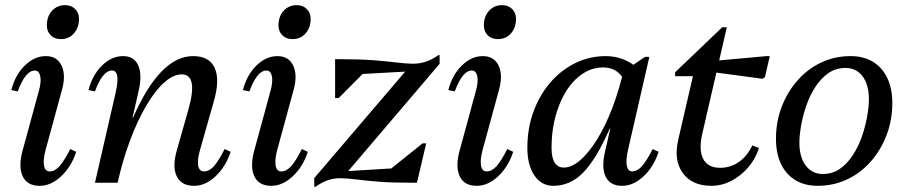

<svg xmlns="http://www.w3.org/2000/svg" viewBox="-20 -710 3523 746"><path d="M134 12Q86 12 68.5 -24.5Q51 -61 67 -122L130 -353Q141 -391 136.5 -413.5Q132 -436 115 -436Q79 -436 49 -355L24 -360Q39 -419 76.5 -455.5Q114 -492 158 -492Q202 -492 219.5 -454.5Q237 -417 220 -358L157 -127Q147 -89 151 -66.5Q155 -44 173 -44Q193 -44 211 -64Q229 -84 253 -131L276 -120Q257 -62 217.5 -25Q178 12 134 12ZM216 -558Q192 -558 177 -573Q162 -588 162 -611Q162 -646 182 -668Q202 -690 233 -690Q257 -690 272 -675Q287 -660 287 -637Q287 -603 267.5 -580.5Q248 -558 216 -558Z M734 12Q685 12 667 -24.5Q649 -61 666 -122L713 -288Q750 -421 686 -421Q653 -421 617.5 -389Q582 -357 548 -299Q514 -241 485.5 -165Q457 -89 437 0H391L460 -253H497Q602 -492 730 -492Q793 -492 814 -446.5Q835 -401 811 -317L757 -127Q746 -89 750 -66.5Q754 -44 773 -44Q793 -44 811 -64Q829 -84 853 -131L876 -120Q857 -62 817.5 -25Q778 12 734 12ZM349 0 430 -353Q439 -393 435.5 -414.5Q432 -436 415 -436Q379 -436 349 -355L324 -360Q339 -419 376.5 -455.5Q414 -492 458 -492Q501 -492 517 -456Q533 -420 519 -358L437 0Z M1034 12Q986 12 968.5 -24.5Q951 -61 967 -122L1030 -353Q1041 -391 1036.5 -413.5Q1032 -436 1015 -436Q979 -436 949 -355L924 -360Q939 -419 976.5 -455.5Q1014 -492 1058 -492Q1102 -492 1119.5 -454.5Q1137 -417 1120 -358L1057 -127Q1047 -89 1051 -66.5Q1055 -44 1073 -44Q1093 -44 1111 -64Q1129 -84 1153 -131L1176 -120Q1157 -62 1117.5 -25Q1078 12 1034 12ZM1116 -558Q1092 -558 1077 -573Q1062 -588 1062 -611Q1062 -646 1082 -668Q1102 -690 1133 -690Q1157 -690 1172 -675Q1187 -660 1187 -637Q1187 -603 1167.5 -580.5Q1148 -558 1116 -558Z M1201 16V-18L1575 -456L1596 -434L1324 -419L1282 -480H1305Q1379 -480 1430.5 -476Q1482 -472 1518 -467.5Q1554 -463 1581 -462.5Q1608 -462 1632 -469.5Q1656 -477 1684 -496H1688V-462L1314 -23L1293 -43L1558 -59L1600 0H1577Q1503 0 1452.5 -4Q1402 -8 1366.5 -12.5Q1331 -17 1305 -17.5Q1279 -18 1256 -10.5Q1233 -3 1205 16ZM1600 0 1462 -25 1622 -153H1636ZM1282 -329V-480L1427 -461L1296 -329Z M1832 12Q1784 12 1766.5 -24.5Q1749 -61 1765 -122L1828 -353Q1839 -391 1834.5 -413.5Q1830 -436 1813 -436Q1777 -436 1747 -355L1722 -360Q1737 -419 1774.5 -455.5Q1812 -492 1856 -492Q1900 -492 1917.5 -454.5Q1935 -417 1918 -358L1855 -127Q1845 -89 1849 -66.5Q1853 -44 1871 -44Q1891 -44 1909 -64Q1927 -84 1951 -131L1974 -120Q1955 -62 1915.5 -25Q1876 12 1832 12ZM1914 -558Q1890 -558 1875 -573Q1860 -588 1860 -611Q1860 -646 1880 -668Q1900 -690 1931 -690Q1955 -690 1970 -675Q1985 -660 1985 -637Q1985 -603 1965.5 -580.5Q1946 -558 1914 -558Z M2130 12Q2084 12 2056.5 -28Q2029 -68 2029 -136Q2029 -211 2052.5 -275.5Q2076 -340 2117.5 -388.5Q2159 -437 2214.5 -464.5Q2270 -492 2334 -492Q2369 -492 2400.5 -480Q2432 -468 2459 -444L2426 -296Q2426 -369 2399.5 -408.5Q2373 -448 2323 -448Q2289 -448 2259 -432.5Q2229 -417 2204 -388.5Q2179 -360 2161 -321Q2143 -282 2133 -235.5Q2123 -189 2123 -136Q2123 -59 2171 -59Q2202 -59 2235.5 -88.5Q2269 -118 2301 -170Q2333 -222 2359.5 -291.5Q2386 -361 2404 -441H2450L2399 -210H2349Q2296 -90 2245.5 -39Q2195 12 2130 12ZM2397 12Q2351 12 2333.5 -23Q2316 -58 2331 -122L2404 -441H2416L2486 -489H2503L2420 -127Q2411 -87 2415.5 -65.5Q2420 -44 2436 -44Q2456 -44 2474 -64Q2492 -84 2516 -131L2539 -120Q2520 -62 2480.5 -25Q2441 12 2397 12Z M2744 12Q2669 12 2633 -37.5Q2597 -87 2615 -166L2685 -469L2715 -414H2603V-429L2786 -604H2804L2709 -192Q2694 -128 2712 -93Q2730 -58 2778 -58Q2818 -58 2850.5 -80.5Q2883 -103 2903 -145L2929 -135Q2915 -92 2886.5 -59Q2858 -26 2821 -7Q2784 12 2744 12ZM2942 -404 2718 -434 2727 -471 2959 -492H2971L2952 -410Z M3157 12Q3107 12 3070.5 -10Q3034 -32 3014.5 -73Q2995 -114 2995 -170Q2995 -238 3017.5 -296Q3040 -354 3079.5 -398.5Q3119 -443 3171.5 -467.5Q3224 -492 3285 -492Q3335 -492 3371.5 -470Q3408 -448 3427.5 -407Q3447 -366 3447 -310Q3447 -243 3424.5 -184.5Q3402 -126 3362.5 -81.5Q3323 -37 3270.5 -12.5Q3218 12 3157 12ZM3177 -34Q3215 -34 3244 -54.5Q3273 -75 3294.5 -108.5Q3316 -142 3329.5 -181.5Q3343 -221 3349.5 -259Q3356 -297 3356 -325Q3356 -381 3331.5 -413.5Q3307 -446 3265 -446Q3227 -446 3198 -425.5Q3169 -405 3147.5 -371.5Q3126 -338 3112.5 -298.5Q3099 -259 3092.5 -221.5Q3086 -184 3086 -155Q3086 -100 3110.5 -67Q3135 -34 3177 -34Z"/></svg>

Font: Platypi Light Light
Style: Italic
Weight: 300
Italic angle: -13°
Version: Version 1.200